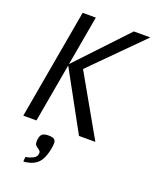

<svg xmlns="http://www.w3.org/2000/svg" viewBox="-177 -825 959 1192"><g transform="rotate(20 302.0 -229.0)"><path d="M180 220Q189 215 194.2 208.8Q199.5 202.5 201.5 193Q202.5 187 202.5 184.5Q202.5 178.5 200 173.8Q197.5 169 191.5 164.5Q182.5 158 181.5 157.5Q171.5 151 166.8 144.2Q162 137.5 162 122.5Q162 115.5 162.5 111Q166 80.5 179.8 71.2Q193.5 62 218 62Q246 62 257 70Q268 78 268 98Q268 103.5 266 119.5Q260.5 159.5 245.5 194.5Q233 222 214.5 237Q196.5 252 170.5 260Q159 263.5 146.5 265.5Q134 267.5 127 267.5L129.5 236.5Q158 232.5 180 220ZM185 -388 116.5 0H29.5L157.5 -726H244.5L186.5 -398L495.5 -726H604.5L279 -399L505.5 0H397.5Z"/></g></svg>

Font: JuliaMono Italic
Style: Regular
Weight: 400
Italic angle: -9°
Monospace: yes
Designer: cormullion
Foundry: corm
Version: Version 0.049; ttfautohint (v1.8.4)